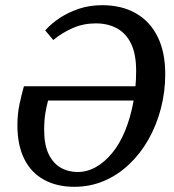

<svg xmlns="http://www.w3.org/2000/svg" viewBox="-20 -703 669 739"><path d="M266 16Q199 16 149.5 -11Q100 -38 73.5 -91Q47 -144 47 -221Q47 -264 55 -301.5Q63 -339 72 -371H546L541 -316H165Q159 -294 154.5 -267Q150 -240 150 -203Q150 -146 167 -110.5Q184 -75 213 -58Q242 -41 279 -41Q316 -41 350 -60.5Q384 -80 412.5 -115Q441 -150 461 -198.5Q481 -247 492.5 -306Q504 -365 504 -430Q504 -495 484.5 -535Q465 -575 430 -594Q395 -613 349 -613Q301 -613 260 -595Q219 -577 185 -549L154 -586Q178 -613 211 -634.5Q244 -656 284.5 -669.5Q325 -683 373 -683Q449 -683 503.5 -651.5Q558 -620 587 -561Q616 -502 616 -418Q616 -349 599 -284.5Q582 -220 551 -165.5Q520 -111 476.5 -70Q433 -29 380 -6.5Q327 16 266 16Z"/></svg>

Font: Source Serif 4 Medium
Style: Italic
Weight: 500
Italic angle: -12°
Designer: Frank Grießhammer
Foundry: Adobe Systems Incorporated
Version: Version 4.004;hotconv 1.0.116;makeotfexe 2.5.65601